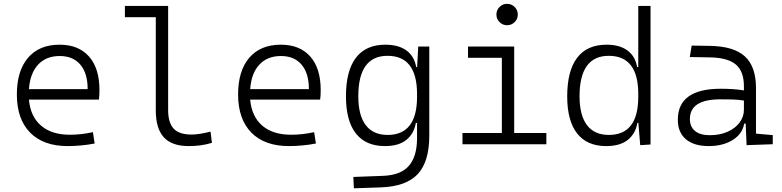

<svg xmlns="http://www.w3.org/2000/svg" viewBox="-20 -764 4142 1017"><path d="M338.4 9.8Q210 9.8 139.6 -61.5Q69.3 -132.8 69.3 -263.7Q69.3 -389.2 128.7 -458.3Q188 -527.3 295.4 -527.3Q396 -527.3 451.4 -464.8Q506.8 -402.3 506.8 -287.1Q506.8 -256.8 503.9 -236.3H133.3Q141.1 -147 197.3 -98.6Q253.4 -50.3 350.1 -50.3Q410.6 -50.3 472.2 -64L481.4 -3.9Q447.3 2.9 410.2 6.3Q373 9.8 338.4 9.8ZM133.3 -292H444.3Q444.3 -376 405.5 -421.6Q366.7 -467.3 296.4 -467.3Q224.1 -467.3 181.6 -421.4Q139.2 -375.5 133.3 -292Z M979 9.8Q890.6 9.8 847.9 -36.6Q805.2 -83 805.2 -179.2V-672.9H641.6V-732.4H870.6V-180.7Q870.6 -114.7 899.4 -83Q928.2 -51.3 995.1 -51.3Q1034.7 -51.3 1095.2 -66.9L1102.5 -7.3Q1070.8 2 1041.5 5.9Q1012.2 9.8 979 9.8Z M1510.3 9.8Q1381.8 9.8 1311.5 -61.5Q1241.2 -132.8 1241.2 -263.7Q1241.2 -389.2 1300.5 -458.3Q1359.9 -527.3 1467.3 -527.3Q1567.9 -527.3 1623.3 -464.8Q1678.7 -402.3 1678.7 -287.1Q1678.7 -256.8 1675.8 -236.3H1305.2Q1313 -147 1369.1 -98.6Q1425.3 -50.3 1522 -50.3Q1582.5 -50.3 1644 -64L1653.3 -3.9Q1619.1 2.9 1582 6.3Q1544.9 9.8 1510.3 9.8ZM1305.2 -292H1616.2Q1616.2 -376 1577.4 -421.6Q1538.6 -467.3 1468.3 -467.3Q1396 -467.3 1353.5 -421.4Q1311 -375.5 1305.2 -292Z M1854.5 233.4 1851.6 173.3 2007.8 167.5Q2102.1 164.1 2145.3 115Q2188.5 65.9 2189 -30.3V-112.8H2182.6Q2172.9 -55.7 2132.3 -22.9Q2091.8 9.8 2019 9.8Q1917.5 9.8 1865 -57.1Q1812.5 -124 1812.5 -253.9Q1812.5 -388.7 1865.2 -458Q1918 -527.3 2021 -527.3Q2090.3 -527.3 2132.3 -497.1Q2174.3 -466.8 2184.6 -408.7H2189.5L2195.3 -517.6H2253.9V-45.9Q2253.9 92.3 2192.9 158Q2131.8 223.6 1998 228.5ZM2189 -266.1Q2189 -468.3 2032.7 -468.3Q1877.9 -468.3 1877.9 -253.9Q1877.9 -153.3 1917.2 -101.3Q1956.5 -49.3 2033.2 -49.3Q2189 -49.3 2189 -251Z M2429.7 0V-59.6H2638.2V-458H2459V-517.6H2703.6V-59.6H2874V0ZM2666 -630.4Q2642.6 -630.4 2626 -647Q2609.4 -663.6 2609.4 -687Q2609.4 -710.4 2626 -727.1Q2642.6 -743.7 2666 -743.7Q2689.5 -743.7 2706.1 -727.1Q2722.7 -710.4 2722.7 -687Q2722.7 -663.6 2706.1 -647Q2689.5 -630.4 2666 -630.4Z M3190.9 9.8Q3089.4 9.8 3036.9 -57.1Q2984.4 -124 2984.4 -253.9Q2984.4 -388.7 3037.1 -458Q3089.8 -527.3 3192.9 -527.3Q3261.2 -527.3 3303 -497.1Q3344.7 -466.8 3355 -408.7H3360.8V-732.4H3425.8V1.5L3371.1 4.9L3361.3 -112.8H3356Q3346.2 -55.7 3305.2 -22.9Q3264.2 9.8 3190.9 9.8ZM3360.8 -251V-266.1Q3360.8 -468.3 3204.6 -468.3Q3049.8 -468.3 3049.8 -253.9Q3049.8 -153.3 3089.1 -101.3Q3128.4 -49.3 3205.1 -49.3Q3360.8 -49.3 3360.8 -251Z M3934.6 4.9 3929.7 -109.4H3921.9Q3913.1 -55.2 3861.3 -22.7Q3809.6 9.8 3733.9 9.8Q3655.8 9.8 3613 -26.6Q3570.3 -63 3570.3 -129.4Q3570.3 -293.9 3797.4 -293.9Q3832 -293.9 3863.5 -291.7Q3895 -289.6 3920.4 -285.2V-307.1Q3920.4 -386.2 3877.9 -422.1Q3835.4 -458 3743.7 -460L3633.8 -461.9L3643.6 -522.5L3740.2 -521Q3867.2 -519 3925.8 -465.1Q3984.4 -411.1 3984.4 -297.4V-56.2L4073.2 -48.3V0ZM3920.4 -231.4Q3891.6 -236.3 3858.6 -237.1Q3825.7 -237.8 3795.4 -237.8Q3634.3 -237.8 3634.3 -133.3Q3634.3 -92.3 3661.6 -70.1Q3689 -47.9 3739.3 -47.9Q3793.5 -47.9 3834.2 -66.2Q3875 -84.5 3897.7 -115.2Q3920.4 -146 3920.4 -182.6Z"/></svg>

Font: CaskaydiaCove NFP Light
Style: Regular
Weight: 300
Designer: Aaron Bell
Foundry: Saja Typeworks
Version: Version 2111.001; VTT 6.35;Nerd Fonts 3.1.1